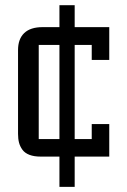

<svg xmlns="http://www.w3.org/2000/svg" viewBox="-20 -606 492 743"><path d="M49.8 -87.9V-412.1Q49.8 -455.1 73.7 -478Q97.7 -501 145 -501H210V-585.9H269V-501H402.8V-374H335V-432.1H269V-67.9H335V-126H402.8V0H269V117.2H210V0H137.2Q111.8 0 94 -6.8Q76.2 -13.7 66.9 -26.4Q57.6 -39.1 53.7 -53.7Q49.8 -68.4 49.8 -87.9ZM129.9 -67.9H210V-432.1H129.9Z"/></svg>

Font: Kelly Slab
Style: Regular
Weight: 400
Designer: Denis Masharov
Foundry: Denis Masharov
Version: Version 1.001